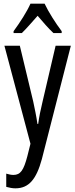

<svg xmlns="http://www.w3.org/2000/svg" viewBox="-20 -786 410 1046"><path d="M223 -766H146C127 -723 90 -665 54 -616V-606H99C123 -629 154 -665 185 -700C215 -665 243 -632 271 -606H316V-616C283 -660 244 -721 223 -766ZM4 -537 146 -3 129 65C109 141 92 167 53 167C41 167 27 164 14 160V232C32 237 48 240 64 240C137 240 178 191 208 81L366 -537H283L212 -233C201 -188 193 -148 188 -111H184C178 -153 169 -195 161 -233L88 -537Z"/></svg>

Font: Noto Sans UI Condensed
Style: Regular
Weight: 400
Width: 3
Designer: Monotype Design Team
Foundry: Monotype Imaging Inc.
Version: Version 1.901